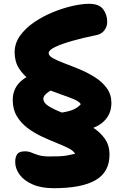

<svg xmlns="http://www.w3.org/2000/svg" viewBox="-20 -730 643 1010"><path d="M372 -42 256 -133Q318 -137 352.5 -148.5Q387 -160 405 -182Q397 -196 368.5 -208Q340 -220 300.5 -233.5Q261 -247 218.5 -265Q176 -283 139.5 -308.5Q103 -334 80 -370Q57 -406 57 -455Q57 -502 85 -541.5Q113 -581 159 -612.5Q205 -644 257.5 -665.5Q310 -687 360.5 -698.5Q411 -710 448 -710Q502 -710 523 -681Q544 -652 544 -615Q544 -590 529 -570.5Q514 -551 490 -546Q416 -531 358.5 -514.5Q301 -498 268.5 -482Q236 -466 236 -451Q236 -436 260 -423Q284 -410 321.5 -396Q359 -382 401 -364.5Q443 -347 480.5 -323Q518 -299 542 -266Q566 -233 566 -188Q566 -122 515 -82Q464 -42 372 -42ZM262 260Q197 260 151.5 240Q106 220 83 188.5Q60 157 60 122Q60 96 70.5 81Q81 66 112 66Q130 66 145 72.5Q160 79 182 86Q204 93 241 93Q273 93 294.5 92Q316 91 334.5 87.5Q353 84 375 79Q367 63 340 49.5Q313 36 275.5 21Q238 6 198.5 -12.5Q159 -31 124.5 -57Q90 -83 68.5 -119Q47 -155 47 -204Q47 -269 97 -309Q147 -349 238 -359L332 -274Q268 -268 238 -248.5Q208 -229 208 -210Q208 -190 233 -173.5Q258 -157 298 -141Q338 -125 382 -105.5Q426 -86 466 -61Q506 -36 531 -1Q556 34 556 83Q556 129 538 162.5Q520 196 483 217.5Q446 239 391 249.5Q336 260 262 260Z"/></svg>

Font: Shantell Sans ExtraBold
Style: Regular
Weight: 800
Designer: Stephen Nixon, Anya Danilova, Shantell Martin
Foundry: Arrow Type
Version: Version 1.011;[c5ecc13dd]